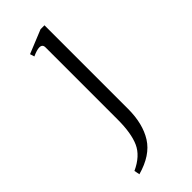

<svg xmlns="http://www.w3.org/2000/svg" viewBox="-199 -504 658 658"><g transform="rotate(-45 129.5 -175.5)"><path d="M41 100Q91 77 108 39Q125 1 125 -65V-415Q125 -430 110 -430Q98 -430 76 -420L71 -436L157 -471H176V-66Q176 6 146.5 53Q117 100 45 120Z"/></g></svg>

Font: Taviraj ExtraLight
Style: Regular
Weight: 200
Designer: Katatrad Team
Foundry: CadsonDemak
Version: Version 1.030